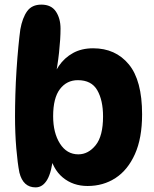

<svg xmlns="http://www.w3.org/2000/svg" viewBox="-20 -801 665 831"><path d="M134 10Q107 10 89.5 -6Q72 -22 64 -54Q56 -94 50.5 -159Q45 -224 45 -298Q45 -339 46.5 -391.5Q48 -444 51.5 -498Q55 -552 59.5 -598.5Q64 -645 68 -674Q77 -724 97.5 -752.5Q118 -781 159 -781Q202 -781 222 -751Q242 -721 242 -677Q242 -633 235.5 -573Q229 -513 216 -451L200 -439Q211 -481 235 -516Q259 -551 296 -571.5Q333 -592 383 -592Q480 -592 537.5 -522.5Q595 -453 595 -306Q595 -203 564 -134Q533 -65 480 -30.5Q427 4 359 4Q296 4 251.5 -33Q207 -70 194 -140L211 -129Q204 -57 184.5 -23.5Q165 10 134 10ZM319 -133Q362 -133 394 -172.5Q426 -212 426 -297Q426 -367 401 -410.5Q376 -454 317 -454Q269 -454 239.5 -415.5Q210 -377 210 -298Q210 -226 239.5 -179.5Q269 -133 319 -133Z"/></svg>

Font: DynaPuff Medium
Style: Regular
Weight: 500
Version: Version 2.000